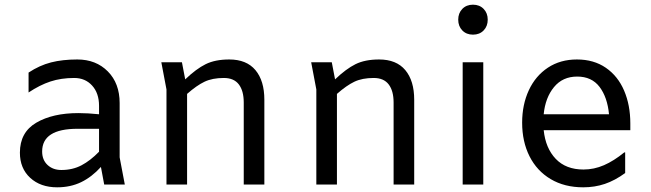

<svg xmlns="http://www.w3.org/2000/svg" viewBox="-20 -788 2780 820"><path d="M425 0 411 -75Q372 -32 326.5 -10Q281 12 224 12Q153 12 109 -28.5Q65 -69 65 -136Q65 -223 135 -264Q205 -305 315 -305Q355 -305 403 -300V-336Q403 -390 373.5 -422.5Q344 -455 297 -455Q241 -455 195.5 -440Q150 -425 102 -393V-478Q149 -509 198 -521.5Q247 -534 310 -534Q390 -534 440.5 -483Q491 -432 491 -348V-116L513 0ZM403 -140V-238H311Q160 -238 160 -141Q160 -105 183 -83.5Q206 -62 242 -62Q290 -62 328 -82Q366 -102 403 -140Z M1109 -362V0H1021V-350Q1021 -400 1000 -427.5Q979 -455 936 -455Q887 -455 853.5 -439Q820 -423 779 -387V0H691V-406L669 -522H757L771 -449Q818 -494 858.5 -514Q899 -534 959 -534Q1033 -534 1071 -488.5Q1109 -443 1109 -362Z M1749 -362V0H1661V-350Q1661 -400 1640 -427.5Q1619 -455 1576 -455Q1527 -455 1493.5 -439Q1460 -423 1419 -387V0H1331V-406L1309 -522H1397L1411 -449Q1458 -494 1498.5 -514Q1539 -534 1599 -534Q1673 -534 1711 -488.5Q1749 -443 1749 -362Z M1937 -704Q1937 -732 1954.5 -750Q1972 -768 2000 -768Q2028 -768 2045.5 -750Q2063 -732 2063 -704Q2063 -676 2045.5 -658Q2028 -640 2000 -640Q1972 -640 1954.5 -658Q1937 -676 1937 -704ZM2044 -522V0H1956V-522Z M2672 -232H2302Q2310 -155 2353.5 -109.5Q2397 -64 2472 -64Q2517 -64 2559.5 -82.5Q2602 -101 2646 -137H2650V-49Q2606 -17 2563 -2.5Q2520 12 2471 12Q2391 12 2332 -23Q2273 -58 2241.5 -120.5Q2210 -183 2210 -264Q2210 -341 2238.5 -402.5Q2267 -464 2320 -499Q2373 -534 2444 -534Q2516 -534 2567.5 -498.5Q2619 -463 2645.5 -401Q2672 -339 2672 -261ZM2302 -300H2581Q2574 -373 2540.5 -417Q2507 -461 2445 -461Q2383 -461 2346 -416Q2309 -371 2302 -300Z"/></svg>

Font: Amiko
Style: Regular
Weight: 400
Designer: Pablo Impallari, Rodrigo Fuenzalida, Andres Torresi
Foundry: Impallari Type
Version: Version 1.001; ttfautohint (v1.3)